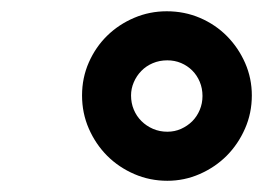

<svg xmlns="http://www.w3.org/2000/svg" viewBox="-20 -777 471 344"><path d="M431.2 -606Q431.2 -574.2 418.9 -546.4Q406.7 -518.6 386 -497.8Q365.2 -477.1 337.6 -465.1Q310.1 -453.1 279.8 -453.1Q248.5 -453.1 220.7 -465.1Q192.9 -477.1 172.1 -497.8Q151.4 -518.6 139.2 -546.4Q127 -574.2 127 -606Q127 -637.7 139.2 -665.3Q151.4 -692.9 172.1 -713.1Q192.9 -733.4 220.5 -745.1Q248 -756.8 278.8 -756.8Q310.5 -756.8 338.4 -744.9Q366.2 -732.9 386.7 -712.2Q407.2 -691.4 419.2 -664.1Q431.2 -636.7 431.2 -606ZM342.8 -605Q342.8 -618.7 337.9 -630.4Q333 -642.1 324.5 -650.6Q315.9 -659.2 304.4 -664.1Q293 -668.9 279.8 -668.9Q265.6 -668.9 253.7 -663.8Q241.7 -658.7 233.2 -649.9Q224.6 -641.1 219.7 -629.6Q214.8 -618.2 214.8 -606Q214.8 -592.3 219.7 -580.6Q224.6 -568.8 233.4 -560.1Q242.2 -551.3 254.2 -546.1Q266.1 -541 279.8 -541Q293 -541 304.4 -546.1Q315.9 -551.3 324.5 -559.8Q333 -568.4 337.9 -580.1Q342.8 -591.8 342.8 -605Z"/></svg>

Font: Clear Sans
Style: Bold Italic
Weight: 700
Italic angle: -12°
Foundry: Intel Corporation
Version: Version 1.00